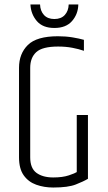

<svg xmlns="http://www.w3.org/2000/svg" viewBox="-20 -833 483 858"><path d="M65 -530Q65 -593 104.5 -632Q144 -671 239 -671Q274 -671 304 -666Q334 -661 355 -655V-606Q332 -614 303 -619.5Q274 -625 240 -625Q169 -625 142 -600Q115 -575 115 -530V-130Q115 -81 143 -60.5Q171 -40 218 -40Q260 -40 288 -49.5Q316 -59 323 -64V-319H373V-34Q353 -22 318.5 -8.5Q284 5 218 5Q177 5 142 -7.5Q107 -20 86 -49.5Q65 -79 65 -130ZM287 -813H330Q329 -770 302 -739Q275 -708 223 -708Q171 -708 144.5 -739Q118 -770 116 -813H159Q160 -784 176.5 -766Q193 -748 223 -748Q253 -748 269.5 -766Q286 -784 287 -813Z"/></svg>

Font: Khand Variable Light
Style: Regular
Weight: 300
Designer: Satya Rajpurohit
Foundry: Indian Type Foundry
Version: Version 3.000